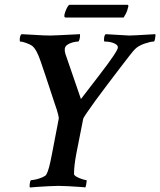

<svg xmlns="http://www.w3.org/2000/svg" viewBox="-20 -789 678 812"><path d="M106.4 3.9Q104.5 -1 105.5 -7.8Q107.4 -27.3 112.3 -27.3Q120.1 -27.3 134.3 -30.8Q148.4 -34.2 161.1 -40Q173.8 -45.9 175.8 -50.8Q182.6 -62.5 188 -83.5Q193.4 -104.5 199.2 -134.8L228.5 -287.1Q229.5 -289.1 225.6 -305.7Q221.7 -322.3 210.9 -352.5L171.9 -470.7L152.3 -528.3Q134.8 -581.1 115.2 -595.7Q106.4 -601.6 90.3 -607.4Q74.2 -613.3 65.4 -613.3Q63.5 -613.3 63.5 -620.1Q63.5 -638.7 71.3 -644.5Q82 -644.5 124 -641.6Q167 -638.7 192.4 -638.7Q207 -638.7 318.4 -644.5V-637.7Q318.4 -629.9 315.9 -621.6Q313.5 -613.3 310.5 -613.3Q301.8 -613.3 288.1 -609.9Q274.4 -606.4 264.6 -599.6Q254.9 -592.8 253.9 -582Q252.9 -573.2 256.8 -560.5L322.3 -370.1L400.4 -471.7Q478.5 -573.2 478.5 -587.9Q479.5 -598.6 462.4 -606Q445.3 -613.3 421.9 -613.3Q419.9 -613.3 419.9 -621.1Q419.9 -638.7 426.8 -644.5Q517.6 -638.7 526.4 -638.7Q542 -638.7 636.7 -644.5Q638.7 -640.6 636.7 -632.8Q634.8 -613.3 629.9 -613.3Q617.2 -613.3 591.3 -604.5Q565.4 -595.7 550.8 -581.1Q543.9 -574.2 525.9 -551.3Q507.8 -528.3 483.4 -496.1Q459 -463.9 432.6 -429.2Q406.2 -394.5 383.8 -363.8Q361.3 -333 347.2 -312Q333 -291 332 -287.1L302.7 -138.7Q297.9 -113.3 295.4 -91.3Q293 -69.3 293 -52.7Q293.9 -46.9 304.7 -41Q315.4 -35.2 328.1 -31.2Q340.8 -27.3 344.7 -27.3Q347.7 -27.3 345.7 -16.6Q344.7 -9.8 343.8 -4.9Q342.8 0 340.8 3.9Q339.8 2.9 317.9 1.5Q295.9 0 269.5 -1.5Q243.2 -2.9 227.5 -2.9Q211.9 -2.9 185.5 -1.5Q159.2 0 136.2 1.5Q113.3 2.9 106.4 3.9ZM252 -721.7Q252 -727.5 255.9 -738.8Q259.8 -750 265.1 -759.3Q270.5 -768.6 274.4 -768.6H518.6Q524.4 -768.6 522.5 -760.7Q517.6 -740.2 512.7 -731.9Q507.8 -723.6 502.9 -714.8H258.8Q252 -714.8 252 -721.7Z"/></svg>

Font: Crimson Text SemiBold
Style: Italic
Weight: 600
Italic angle: -11°
Designer: Sebastian Kosch
Foundry: Sebastian Kosch
Version: Version 1.100; ttfautohint (v1.8.4)